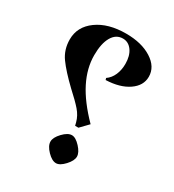

<svg xmlns="http://www.w3.org/2000/svg" viewBox="-131 -570 591 654"><g transform="rotate(30 165.0 -243.0)"><path d="M315 -405Q315 -370 281.5 -347Q248 -324 193 -322L191 -329Q207 -340 215.5 -359.5Q224 -379 224 -403Q224 -435 210 -454.5Q196 -474 174 -474Q147 -474 132 -448Q117 -422 117 -376Q117 -325 143 -273.5Q169 -222 224 -166L194 -135H181L178 -147Q172 -170 155 -189.5Q138 -209 106 -238Q62 -280 40 -310.5Q18 -341 18 -381Q18 -431 61.5 -462.5Q105 -494 175 -494Q236 -494 275.5 -469Q315 -444 315 -405ZM188 8Q172 8 153.5 -11Q135 -30 135 -47Q135 -63 153.5 -82.5Q172 -102 188 -102Q203 -102 221 -82.5Q239 -63 239 -47Q239 -31 221 -11.5Q203 8 188 8Z"/></g></svg>

Font: Katibeh
Style: Regular
Weight: 400
Designer: Arabic design by Kourosh Beigpour, Latin design by Eduardo Tunni, engineering by Lasse Fister
Version: Version 1.0010g